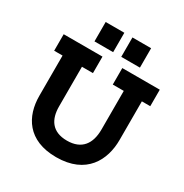

<svg xmlns="http://www.w3.org/2000/svg" viewBox="-191 -989 1102 1149"><g transform="rotate(30 359.5 -414.5)"><path d="M209 -705H338V-839H209ZM394 -705H523V-839H394ZM692 -536V-650H433V-536H509V-269C509 -172 465 -108 363 -108C259 -108 220 -173 220 -262V-536H296V-650H28V-536H86V-258C86 -118 158 10 356 10C564 10 634 -131 634 -269V-536Z"/></g></svg>

Font: Zilla Slab Bold
Style: Regular
Weight: 700
Designer: Typotheque.com
Foundry: Typotheque type foundry
Version: Version 1.3; 2018